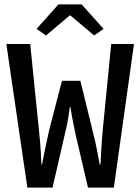

<svg xmlns="http://www.w3.org/2000/svg" viewBox="-20 -857 640 877"><path d="M105 0 9 -656H118L158 -261Q161 -233 163 -209.5Q165 -186 166.5 -162Q168 -138 169 -106H172Q178 -138 183 -162Q188 -186 193 -209.5Q198 -233 204 -260L263 -488H347L403 -260Q410 -233 415 -210Q420 -187 425 -162.5Q430 -138 435 -106H439Q441 -138 442 -162.5Q443 -187 445 -210Q447 -233 449 -260L488 -656H592L500 0H382L324 -248Q318 -278 312 -308Q306 -338 302 -368H299Q295 -338 290 -308Q285 -278 277 -248L220 0ZM190 -695 147 -725 247 -837H353L453 -725L410 -695L302 -786H298Z"/></svg>

Font: Source Code Pro ExtraLight Medium
Style: Regular
Weight: 500
Monospace: yes
Version: Version 1.018;hotconv 1.0.116;makeotfexe 2.5.65601